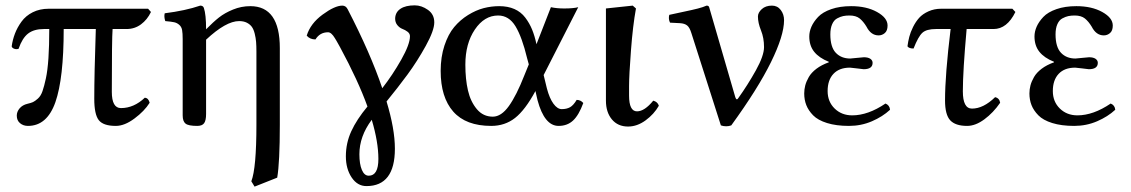

<svg xmlns="http://www.w3.org/2000/svg" viewBox="-20 -463 4247 721"><path d="M536.1 -430.2 546.9 -418Q533.2 -389.2 509.5 -371.6Q485.8 -354 455.1 -354H402.8Q399.9 -317.9 399.9 -118.2Q399.9 -57.1 434.1 -57.1Q482.9 -57.1 523.9 -96.2Q537.6 -94.7 542 -77.1Q522.5 -45.9 485.1 -18.1Q447.8 9.8 415 9.8Q367.7 9.8 350.8 -12Q334 -33.7 334 -91.8Q334 -183.6 339.8 -354H219.2Q219.2 -168.5 188 -79.3Q156.7 9.8 85 9.8Q67.4 9.8 55.2 -0.5Q43 -10.7 43 -28.8Q43 -43.5 53.7 -56.2Q64.5 -68.8 83 -73.2Q96.2 -76.2 103.8 -79.6Q111.3 -83 122.3 -92.8Q133.3 -102.5 139.6 -120.8Q146 -139.2 152.3 -168.5Q158.7 -197.8 161.9 -244.6Q165 -291.5 165 -354H145Q107.4 -354 85.4 -336.9Q63.5 -319.8 49.8 -279.8Q41.5 -276.9 33.2 -280Q24.9 -283.2 23.9 -289.1Q27.3 -313.5 36.1 -336.7Q44.9 -359.9 60.8 -381.8Q76.7 -403.8 103 -417Q129.4 -430.2 163.1 -430.2Z M666 -29.8V-315.9Q666 -338.4 663.8 -350.3Q661.6 -362.3 653.3 -369.6Q645 -377 634.3 -379.4Q623.5 -381.8 600.6 -383.8Q595.2 -400.4 598.6 -413.1Q676.3 -422.9 731.9 -441.9Q742.7 -441.9 745.6 -433.1Q753.9 -408.7 753.9 -353Q780.8 -380.4 802.5 -397.5Q824.2 -414.6 855.2 -427.2Q886.2 -439.9 919.9 -439.9Q1030.8 -439.9 1030.8 -282.2V4.9Q1030.8 147 1021 204.1L936 237.8L923.8 217.8Q942.9 168.5 942.9 4.9V-269Q942.9 -290.5 941.7 -305.7Q940.4 -320.8 936.5 -336.7Q932.6 -352.5 925.8 -362.1Q918.9 -371.6 907 -377.7Q895 -383.8 877.9 -383.8Q828.6 -383.8 753.9 -314V-35.2Q753.9 -10.7 746.6 -0.5Q739.3 9.8 720.7 9.8Q687.5 9.8 676.8 1.2Q666 -7.3 666 -29.8Z M1376 -13.2Q1329.6 48.8 1329.6 116.2Q1329.6 153.3 1338.9 175Q1348.1 196.8 1364.7 196.8Q1400.9 196.8 1400.9 133.8Q1400.9 70.3 1376 -13.2ZM1431.6 -82Q1462.9 21.5 1462.9 95.2Q1462.9 235.8 1356 235.8Q1322.3 235.8 1300.5 203.4Q1278.8 170.9 1278.8 124Q1278.8 74.2 1299.1 30Q1319.3 -14.2 1359.9 -63Q1324.7 -160.6 1256.8 -286.1Q1254.4 -290.5 1250 -298.3Q1245.6 -306.2 1243.2 -310.3Q1240.7 -314.5 1237.1 -320.3Q1233.4 -326.2 1231 -329.3Q1228.5 -332.5 1225.1 -335.7Q1221.7 -338.9 1218.5 -340.3Q1215.3 -341.8 1211.9 -341.8Q1181.2 -341.8 1164.6 -314.9Q1144 -314.9 1131.8 -329.1Q1145.5 -374.5 1191.4 -408.2Q1237.3 -441.9 1265.6 -441.9Q1278.8 -441.9 1285.6 -428.2Q1371.1 -263.2 1415.5 -131.8Q1454.1 -181.2 1486.8 -239Q1519.5 -296.9 1519.5 -327.1Q1519.5 -336.9 1510.5 -343.8Q1501.5 -350.6 1491 -354.5Q1480.5 -358.4 1471.9 -368.9Q1463.4 -379.4 1463.9 -395Q1465.3 -418 1484.4 -430.4Q1503.4 -442.9 1537.6 -442.9Q1563 -442.9 1586.9 -426Q1610.8 -409.2 1610.8 -378.9Q1610.8 -348.6 1578.9 -290.8Q1546.9 -232.9 1510.3 -183.1Q1473.6 -133.3 1431.6 -82Z M1727.5 -220.2Q1727.5 -165.5 1737.3 -123.3Q1747.1 -81.1 1770.8 -53Q1794.4 -24.9 1830.6 -24.9Q1862.3 -24.9 1890.9 -64.7Q1919.4 -104.5 1948.7 -179.2L1965.8 -221.2L1959.5 -244.1Q1940.4 -323.7 1915.8 -364.3Q1891.1 -404.8 1850.6 -404.8Q1798.8 -404.8 1763.2 -352.1Q1727.5 -299.3 1727.5 -220.2ZM1634.8 -196.8Q1634.8 -249 1648.9 -291.7Q1663.1 -334.5 1685.5 -361.3Q1708 -388.2 1737.5 -406.5Q1767.1 -424.8 1796.1 -432.4Q1825.2 -439.9 1854.5 -439.9Q1887.2 -439.9 1911.9 -429Q1936.5 -418 1952.4 -397Q1968.3 -376 1978 -352.3Q1987.8 -328.6 1994.6 -296.9L2048.8 -436Q2070.3 -431.2 2098.6 -431.2Q2133.3 -431.2 2151.4 -436L2021.5 -181.2L2033.7 -130.9Q2043.5 -93.8 2058.3 -73.5Q2073.2 -53.2 2089.4 -53.2Q2107.9 -53.2 2120.6 -60.3Q2133.3 -67.4 2145.5 -87.9Q2160.2 -87.9 2170.4 -76.2Q2153.8 -30.8 2132.1 -10.5Q2110.4 9.8 2077.6 9.8Q2024.4 9.8 1998.5 -86.9L1990.7 -121.1Q1952.1 -49.8 1914.1 -20Q1876 9.8 1824.7 9.8Q1729.5 9.8 1682.1 -43.9Q1634.8 -97.7 1634.8 -196.8Z M2342.3 -104Q2342.3 -44.9 2372.1 -44.9Q2400.4 -44.9 2433.1 -85Q2449.7 -80.6 2454.1 -65.9Q2436 -34.2 2404.3 -11Q2372.6 12.2 2338.4 12.2Q2300.3 12.2 2277.8 -14.6Q2255.4 -41.5 2255.4 -85V-431.2L2356 -441.9L2368.2 -431.2Q2356.4 -366.7 2349.4 -273.7Q2342.3 -180.7 2342.3 -140.1Z M2576.2 -338.9Q2569.8 -359.9 2560.3 -367.4Q2550.8 -375 2533.2 -376L2496.1 -377.9Q2489.3 -391.6 2493.2 -407.2Q2512.2 -411.6 2546.4 -418.7Q2580.6 -425.8 2600.3 -430.9Q2620.1 -436 2633.3 -441.9Q2638.7 -441.9 2640.9 -439.7Q2643.1 -437.5 2645 -429.2L2741.2 -98.1Q2746.1 -83.5 2752.9 -95.2Q2787.6 -143.6 2818.4 -198.7Q2849.1 -253.9 2849.1 -286.1Q2849.1 -320.8 2837.6 -349.1Q2826.2 -377.4 2826.2 -400.9Q2826.2 -415.5 2840.6 -428.7Q2855 -441.9 2878.9 -441.9Q2899.4 -441.9 2911.9 -425.5Q2924.3 -409.2 2924.3 -387.2Q2924.3 -329.6 2875.2 -229.7Q2826.2 -129.9 2726.1 7.8Q2717.3 11.2 2707 11.2Q2695.8 11.2 2687 7.8Z M3000 -111.8Q3000 -127.4 3003.9 -142.3Q3007.8 -157.2 3017.3 -173.8Q3026.9 -190.4 3045.9 -204.8Q3064.9 -219.2 3092.3 -229V-231Q3055.7 -245.6 3037.4 -268.6Q3019 -291.5 3019 -326.2Q3019 -344.2 3027.1 -362.8Q3035.2 -381.3 3052.2 -399.4Q3069.3 -417.5 3101.6 -428.7Q3133.8 -439.9 3176.3 -439.9Q3233.9 -439.9 3273.4 -418Q3313 -396 3313 -367.2Q3313 -347.7 3302.7 -338.9Q3292.5 -330.1 3279.3 -330.1Q3250.5 -330.1 3233.9 -362.8Q3222.2 -382.3 3208.3 -393.6Q3194.3 -404.8 3169.9 -404.8Q3156.7 -404.8 3146.2 -402.6Q3135.7 -400.4 3123.8 -394Q3111.8 -387.7 3105 -372.3Q3098.1 -356.9 3098.1 -334Q3098.1 -286.1 3118.7 -264.6Q3139.2 -243.2 3172.9 -243.2Q3173.8 -243.2 3197.8 -245.6Q3221.7 -248 3224.1 -248Q3239.7 -248 3248.3 -242.2Q3256.8 -236.3 3256.8 -227.1Q3256.8 -203.1 3223.1 -203.1Q3219.7 -203.1 3198.2 -206.1Q3176.8 -209 3171.9 -209Q3131.8 -209 3109.9 -185.8Q3087.9 -162.6 3087.9 -121.1Q3087.9 -81.1 3114.3 -55.4Q3140.6 -29.8 3180.2 -29.8Q3239.7 -29.8 3305.2 -74.2Q3320.8 -67.9 3322.3 -50.8Q3294.4 -24.9 3254.2 -7.6Q3213.9 9.8 3168 9.8Q3120.1 9.8 3085.7 -1Q3051.3 -11.7 3033.4 -30Q3015.6 -48.3 3007.8 -68.4Q3000 -88.4 3000 -111.8Z M3549.8 -354H3494.6Q3459 -354 3443.6 -339.8Q3428.2 -325.7 3410.6 -280.8Q3393.1 -280.8 3387.7 -289.1Q3390.1 -307.1 3394.5 -324.5Q3398.9 -341.8 3408.7 -361.6Q3418.5 -381.3 3431.6 -396Q3444.8 -410.6 3466.6 -420.4Q3488.3 -430.2 3514.6 -430.2H3781.7L3793 -418Q3761.7 -354 3710.9 -354H3609.9Q3595.7 -195.8 3595.7 -120.1Q3595.7 -55.2 3629.9 -55.2Q3672.9 -55.2 3716.8 -98.1Q3732.9 -94.7 3735.8 -77.1Q3710 -39.6 3676.5 -14.9Q3643.1 9.8 3611.8 9.8Q3567.9 9.8 3548.3 -11.2Q3528.8 -32.2 3528.8 -85.9Q3528.8 -182.1 3549.8 -354Z M3845.7 -111.8Q3845.7 -127.4 3849.6 -142.3Q3853.5 -157.2 3863 -173.8Q3872.6 -190.4 3891.6 -204.8Q3910.6 -219.2 3938 -229V-231Q3901.4 -245.6 3883.1 -268.6Q3864.7 -291.5 3864.7 -326.2Q3864.7 -344.2 3872.8 -362.8Q3880.9 -381.3 3897.9 -399.4Q3915 -417.5 3947.3 -428.7Q3979.5 -439.9 4022 -439.9Q4079.6 -439.9 4119.1 -418Q4158.7 -396 4158.7 -367.2Q4158.7 -347.7 4148.4 -338.9Q4138.2 -330.1 4125 -330.1Q4096.2 -330.1 4079.6 -362.8Q4067.9 -382.3 4054 -393.6Q4040 -404.8 4015.6 -404.8Q4002.4 -404.8 3991.9 -402.6Q3981.4 -400.4 3969.5 -394Q3957.5 -387.7 3950.7 -372.3Q3943.8 -356.9 3943.8 -334Q3943.8 -286.1 3964.4 -264.6Q3984.9 -243.2 4018.6 -243.2Q4019.5 -243.2 4043.5 -245.6Q4067.4 -248 4069.8 -248Q4085.4 -248 4094 -242.2Q4102.5 -236.3 4102.5 -227.1Q4102.5 -203.1 4068.8 -203.1Q4065.4 -203.1 4043.9 -206.1Q4022.5 -209 4017.6 -209Q3977.5 -209 3955.6 -185.8Q3933.6 -162.6 3933.6 -121.1Q3933.6 -81.1 3960 -55.4Q3986.3 -29.8 4025.9 -29.8Q4085.4 -29.8 4150.9 -74.2Q4166.5 -67.9 4168 -50.8Q4140.1 -24.9 4099.9 -7.6Q4059.6 9.8 4013.7 9.8Q3965.8 9.8 3931.4 -1Q3897 -11.7 3879.2 -30Q3861.3 -48.3 3853.5 -68.4Q3845.7 -88.4 3845.7 -111.8Z"/></svg>

Font: Common Serif News
Style: Regular
Weight: 450
Designer: Philipp H. Poll, Khaled Hosny
Foundry: Stefan Peev, Context Ltd.
Version: Version 1.026